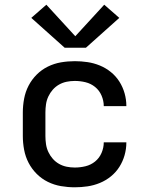

<svg xmlns="http://www.w3.org/2000/svg" viewBox="-20 -788 640 816"><path d="M298 8Q268 8 239 3Q210 -2 183.5 -15Q157 -28 136 -49Q115 -70 101.5 -96Q88 -122 82.5 -151.5Q77 -181 77 -210V-310Q77 -339 82.5 -368.5Q88 -398 101.5 -424Q115 -450 136 -471Q157 -492 183.5 -505Q210 -518 239 -523Q268 -528 298 -528Q325 -528 352 -524Q379 -520 404.5 -509.5Q430 -499 451.5 -481.5Q473 -464 487.5 -441Q502 -418 509.5 -391.5Q517 -365 517 -338Q517 -337 517 -337Q517 -337 517 -337H421Q421 -337 421 -337Q421 -337 421 -337Q421 -360 411.5 -382Q402 -404 384 -418.5Q366 -433 343.5 -438.5Q321 -444 298 -444Q280 -444 263 -440.5Q246 -437 231 -428.5Q216 -420 204.5 -407Q193 -394 185.5 -378Q178 -362 175.5 -344.5Q173 -327 173 -310V-210Q173 -193 175.5 -175.5Q178 -158 185.5 -142Q193 -126 204.5 -113Q216 -100 231 -91.5Q246 -83 263 -79.5Q280 -76 298 -76Q321 -76 343.5 -81.5Q366 -87 384 -101.5Q402 -116 411.5 -138Q421 -160 421 -183Q421 -183 421 -183Q421 -183 421 -183H517Q517 -183 517 -183Q517 -183 517 -182Q517 -155 509.5 -128.5Q502 -102 487.5 -79Q473 -56 451.5 -38.5Q430 -21 404.5 -10.5Q379 0 352 4Q325 8 298 8ZM255 -585 113 -712 177 -768 300 -634 423 -768 487 -712 345 -585Z"/></svg>

Font: Iosevka SS04 Medium Extended
Style: Regular
Weight: 500
Width: 7
Monospace: yes
Designer: Belleve Invis
Foundry: Belleve Invis
Version: Version 19.0.0; ttfautohint (v1.8.4)